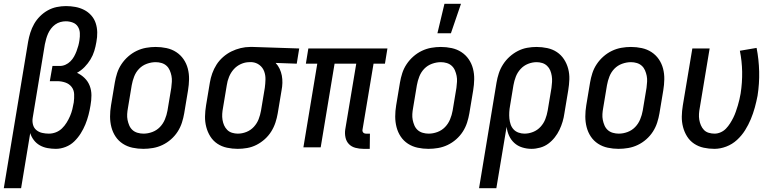

<svg xmlns="http://www.w3.org/2000/svg" viewBox="-50 -775 4070 1010"><path d="M-30 215 98 -556Q102 -579 109.5 -603Q117 -627 129.5 -649Q142 -671 160.5 -689.5Q179 -708 201.5 -720.5Q224 -733 248.5 -738Q273 -743 297 -743Q322 -743 346.5 -738.5Q371 -734 392.5 -723Q414 -712 430 -694Q446 -676 453.5 -653Q461 -630 461.5 -605Q462 -580 457 -554Q453 -530 446 -507Q439 -484 426 -462.5Q413 -441 395 -422.5Q377 -404 355 -392Q377 -382 395 -364.5Q413 -347 422 -323.5Q431 -300 431 -273.5Q431 -247 426 -220Q422 -195 415.5 -170Q409 -145 399 -120.5Q389 -96 374.5 -73Q360 -50 340.5 -31Q321 -12 295 -2Q269 8 244 8Q222 8 200 4Q178 0 159.5 -10.5Q141 -21 128 -38Q115 -55 109 -75L61 215ZM207 -72Q226 -72 244 -79Q262 -86 276 -99.5Q290 -113 300.5 -130Q311 -147 318.5 -164.5Q326 -182 330.5 -200Q335 -218 338 -236Q341 -258 340 -280Q339 -302 326.5 -318Q314 -334 293.5 -341Q273 -348 251 -348H212L226 -428H265Q280 -428 294.5 -434.5Q309 -441 320.5 -452.5Q332 -464 339.5 -477.5Q347 -491 352.5 -505.5Q358 -520 362 -534.5Q366 -549 368 -564Q371 -583 370 -601.5Q369 -620 359.5 -635Q350 -650 332.5 -656.5Q315 -663 296 -663Q282 -663 267.5 -659Q253 -655 240.5 -646Q228 -637 218.5 -624.5Q209 -612 203 -598.5Q197 -585 193 -571Q189 -557 186 -542L122 -155Q119 -137 123.5 -119.5Q128 -102 141 -91Q154 -80 171.5 -76Q189 -72 207 -72Z M704 8Q675 8 647 2Q619 -4 596 -19Q573 -34 558 -56.5Q543 -79 536 -106Q529 -133 529 -162Q529 -191 534 -221L554 -341Q558 -365 566 -390Q574 -415 589 -437.5Q604 -460 624.5 -478Q645 -496 669 -507.5Q693 -519 718.5 -523.5Q744 -528 769 -528Q798 -528 826 -522Q854 -516 877 -501Q900 -486 915.5 -463.5Q931 -441 938 -414Q945 -387 944.5 -358Q944 -329 939 -299L919 -179Q915 -155 907 -130Q899 -105 884.5 -82.5Q870 -60 849.5 -42Q829 -24 805 -12.5Q781 -1 755 3.5Q729 8 704 8ZM705 -72Q728 -72 751 -80.5Q774 -89 791 -106.5Q808 -124 817.5 -147Q827 -170 831 -193L851 -313Q853 -329 854 -345Q855 -361 852 -376Q849 -391 843 -405Q837 -419 826 -429Q815 -439 800 -443.5Q785 -448 769 -448Q746 -448 722.5 -439.5Q699 -431 682 -413.5Q665 -396 656 -373Q647 -350 643 -327L623 -207Q620 -191 619 -175Q618 -159 621 -144Q624 -129 630 -115Q636 -101 647 -91Q658 -81 673.5 -76.5Q689 -72 705 -72Z M1201 8Q1172 8 1144 2Q1116 -4 1093.5 -19Q1071 -34 1056.5 -57Q1042 -80 1035 -107Q1028 -134 1028.5 -162.5Q1029 -191 1034 -221L1054 -341Q1058 -365 1066.5 -389Q1075 -413 1089 -435Q1103 -457 1123.5 -475Q1144 -493 1167.5 -504.5Q1191 -516 1216 -522Q1241 -528 1265 -528H1281L1524 -520L1511 -440L1400 -444Q1413 -430 1421 -413Q1429 -396 1432.5 -377.5Q1436 -359 1435.5 -339Q1435 -319 1431 -299L1411 -179Q1407 -155 1399 -130.5Q1391 -106 1377 -83.5Q1363 -61 1343 -43Q1323 -25 1299.5 -13Q1276 -1 1250.5 3.5Q1225 8 1201 8ZM1201 -72Q1224 -72 1246.5 -81Q1269 -90 1285.5 -108Q1302 -126 1310.5 -148Q1319 -170 1323 -193L1343 -313Q1346 -335 1346.5 -357.5Q1347 -380 1339.5 -400Q1332 -420 1315 -433Q1298 -446 1276 -448H1261Q1239 -448 1217 -438Q1195 -428 1179.5 -410.5Q1164 -393 1155 -371Q1146 -349 1143 -327L1123 -207Q1120 -192 1119 -176Q1118 -160 1120.5 -144.5Q1123 -129 1129 -115.5Q1135 -102 1145.5 -91.5Q1156 -81 1171 -76.5Q1186 -72 1201 -72Z M1895 8H1862Q1840 8 1819.5 2.5Q1799 -3 1785.5 -17Q1772 -31 1767.5 -51.5Q1763 -72 1766 -93L1824 -440H1710L1637 0H1546L1619 -440H1559L1572 -520H1988L1975 -440H1915L1857 -93Q1856 -89 1857 -85Q1858 -81 1860.5 -78Q1863 -75 1867 -73.5Q1871 -72 1876 -72H1896Z M2204 8Q2175 8 2147 2Q2119 -4 2096 -19Q2073 -34 2058 -56.5Q2043 -79 2036 -106Q2029 -133 2029 -162Q2029 -191 2034 -221L2054 -341Q2058 -365 2066 -390Q2074 -415 2089 -437.5Q2104 -460 2124.5 -478Q2145 -496 2169 -507.5Q2193 -519 2218.5 -523.5Q2244 -528 2269 -528Q2298 -528 2326 -522Q2354 -516 2377 -501Q2400 -486 2415.5 -463.5Q2431 -441 2438 -414Q2445 -387 2444.5 -358Q2444 -329 2439 -299L2419 -179Q2415 -155 2407 -130Q2399 -105 2384.5 -82.5Q2370 -60 2349.5 -42Q2329 -24 2305 -12.5Q2281 -1 2255 3.5Q2229 8 2204 8ZM2205 -72Q2228 -72 2251 -80.5Q2274 -89 2291 -106.5Q2308 -124 2317.5 -147Q2327 -170 2331 -193L2351 -313Q2353 -329 2354 -345Q2355 -361 2352 -376Q2349 -391 2343 -405Q2337 -419 2326 -429Q2315 -439 2300 -443.5Q2285 -448 2269 -448Q2246 -448 2222.5 -439.5Q2199 -431 2182 -413.5Q2165 -396 2156 -373Q2147 -350 2143 -327L2123 -207Q2120 -191 2119 -175Q2118 -159 2121 -144Q2124 -129 2130 -115Q2136 -101 2147 -91Q2158 -81 2173.5 -76.5Q2189 -72 2205 -72ZM2251 -600 2288 -755H2375L2322 -600Z M2470 215 2562 -341Q2566 -365 2574 -389.5Q2582 -414 2596.5 -436.5Q2611 -459 2631 -477Q2651 -495 2674.5 -507Q2698 -519 2723 -523.5Q2748 -528 2772 -528Q2801 -528 2829 -522Q2857 -516 2879.5 -501Q2902 -486 2917 -463Q2932 -440 2939 -413Q2946 -386 2945 -357.5Q2944 -329 2939 -299L2919 -179Q2916 -157 2909.5 -135Q2903 -113 2893 -92Q2883 -71 2868 -52Q2853 -33 2834 -19Q2815 -5 2791.5 1.5Q2768 8 2746 8Q2721 8 2697 0.5Q2673 -7 2655.5 -23Q2638 -39 2628 -61Q2618 -83 2615 -108L2561 215ZM2709 -72Q2732 -72 2754.5 -81Q2777 -90 2793.5 -108Q2810 -126 2818.5 -148Q2827 -170 2831 -193L2851 -313Q2853 -328 2854 -344Q2855 -360 2852.5 -375.5Q2850 -391 2844.5 -404.5Q2839 -418 2828 -428.5Q2817 -439 2802.5 -443.5Q2788 -448 2773 -448Q2750 -448 2727.5 -439Q2705 -430 2688.5 -412Q2672 -394 2663.5 -372Q2655 -350 2651 -327L2633 -218Q2630 -202 2629 -185Q2628 -168 2629.5 -152Q2631 -136 2636 -121Q2641 -106 2651.5 -94.5Q2662 -83 2677.5 -77.5Q2693 -72 2709 -72Z M3204 8Q3175 8 3147 2Q3119 -4 3096 -19Q3073 -34 3058 -56.5Q3043 -79 3036 -106Q3029 -133 3029 -162Q3029 -191 3034 -221L3054 -341Q3058 -365 3066 -390Q3074 -415 3089 -437.5Q3104 -460 3124.5 -478Q3145 -496 3169 -507.5Q3193 -519 3218.5 -523.5Q3244 -528 3269 -528Q3298 -528 3326 -522Q3354 -516 3377 -501Q3400 -486 3415.5 -463.5Q3431 -441 3438 -414Q3445 -387 3444.5 -358Q3444 -329 3439 -299L3419 -179Q3415 -155 3407 -130Q3399 -105 3384.5 -82.5Q3370 -60 3349.5 -42Q3329 -24 3305 -12.5Q3281 -1 3255 3.5Q3229 8 3204 8ZM3205 -72Q3228 -72 3251 -80.5Q3274 -89 3291 -106.5Q3308 -124 3317.5 -147Q3327 -170 3331 -193L3351 -313Q3353 -329 3354 -345Q3355 -361 3352 -376Q3349 -391 3343 -405Q3337 -419 3326 -429Q3315 -439 3300 -443.5Q3285 -448 3269 -448Q3246 -448 3222.5 -439.5Q3199 -431 3182 -413.5Q3165 -396 3156 -373Q3147 -350 3143 -327L3123 -207Q3120 -191 3119 -175Q3118 -159 3121 -144Q3124 -129 3130 -115Q3136 -101 3147 -91Q3158 -81 3173.5 -76.5Q3189 -72 3205 -72Z M3708 8Q3679 8 3651.5 2Q3624 -4 3601.5 -19Q3579 -34 3564.5 -57Q3550 -80 3543 -107Q3536 -134 3536.5 -162.5Q3537 -191 3542 -221L3592 -520H3683L3631 -207Q3628 -192 3627 -176Q3626 -160 3628.5 -145Q3631 -130 3637 -116Q3643 -102 3653 -91.5Q3663 -81 3678 -76.5Q3693 -72 3709 -72Q3725 -72 3741 -79Q3757 -86 3769 -98.5Q3781 -111 3790.5 -126Q3800 -141 3807.5 -156Q3815 -171 3820.5 -187Q3826 -203 3831 -219Q3836 -235 3839.5 -251Q3843 -267 3846 -283Q3855 -341 3854 -397.5Q3853 -454 3842 -508L3930 -523Q3942 -462 3943.5 -398.5Q3945 -335 3935 -271Q3929 -240 3920.5 -209Q3912 -178 3899.5 -148Q3887 -118 3869.5 -90Q3852 -62 3827 -39Q3802 -16 3770.5 -4Q3739 8 3708 8Z"/></svg>

Font: Iosevka Term Curly Medium
Style: Italic
Weight: 500
Italic angle: -9°
Designer: Belleve Invis
Foundry: Belleve Invis
Version: Version 32.3.0